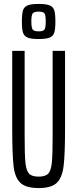

<svg xmlns="http://www.w3.org/2000/svg" viewBox="-20 -946 391 974"><path d="M42 -293V-688H105V-257Q105 -161 109 -121Q113 -81 127 -65.5Q141 -50 176 -50Q211 -50 225 -65.5Q239 -81 243 -121Q247 -161 247 -257V-688H310V-293Q310 -161 302.5 -102.5Q295 -44 267.5 -18Q240 8 176 8Q112 8 84 -18Q56 -44 49 -102Q42 -160 42 -293ZM91 -837Q91 -875 96.5 -893Q102 -911 119.5 -918.5Q137 -926 176 -926Q215 -926 232.5 -918.5Q250 -911 255.5 -893Q261 -875 261 -837Q261 -799 255.5 -781Q250 -763 232.5 -755.5Q215 -748 176 -748Q137 -748 119.5 -755.5Q102 -763 96.5 -781Q91 -799 91 -837ZM212 -837Q212 -868 206 -877.5Q200 -887 176 -887Q152 -887 145.5 -877.5Q139 -868 139 -837Q139 -806 145.5 -796.5Q152 -787 176 -787Q200 -787 206 -796.5Q212 -806 212 -837Z"/></svg>

Font: Saira Ultra Condensed
Style: Regular
Weight: 400
Width: 1
Designer: Hector Gatti with collaboration of the Omnibus-Type team
Foundry: Omnibus-Type
Version: Version 1.001; ttfautohint (v1.8)